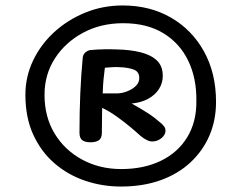

<svg xmlns="http://www.w3.org/2000/svg" viewBox="-20 -970 860 703"><path d="M73 -623Q73 -689 101 -748Q129 -807 178 -852Q227 -897 291.5 -923.5Q356 -950 429 -950Q529 -950 606 -905.5Q683 -861 727 -781.5Q771 -702 771 -597Q771 -530 747 -474Q723 -418 677.5 -375.5Q632 -333 567.5 -310Q503 -287 423 -287Q354 -287 291 -308.5Q228 -330 179 -372.5Q130 -415 101.5 -477.5Q73 -540 73 -623ZM143 -623Q143 -542 180 -481Q217 -420 281 -385.5Q345 -351 424 -351Q506 -351 568.5 -381Q631 -411 665.5 -467.5Q700 -524 699 -601Q700 -684 669 -748Q638 -812 578 -848.5Q518 -885 431 -885Q349 -885 284 -850Q219 -815 181 -756Q143 -697 143 -623ZM311 -449Q292 -449 281.5 -456.5Q271 -464 271 -484Q271 -560 274 -628.5Q277 -697 283 -760Q285 -773 295 -780Q305 -787 314 -787Q336 -789 360.5 -789.5Q385 -790 408 -789Q457 -788 495 -778.5Q533 -769 554.5 -748.5Q576 -728 576 -692Q576 -666 562 -644Q548 -622 522 -608Q496 -594 462 -591Q498 -571 522.5 -555Q547 -539 572 -517Q578 -511 582 -505.5Q586 -500 586 -492Q586 -476 571 -464Q556 -452 537 -452Q528 -452 517 -457.5Q506 -463 495 -472Q480 -486 456 -506Q432 -526 405 -545Q378 -564 354 -575Q354 -558 353.5 -535.5Q353 -513 353 -484Q353 -464 342 -456.5Q331 -449 311 -449ZM356 -628Q361 -628 373.5 -628Q386 -628 408 -628Q425 -628 444 -635Q463 -642 476.5 -654.5Q490 -667 490 -684Q490 -708 469 -715.5Q448 -723 419 -724Q406 -725 390 -724Q374 -723 364 -722Q361 -699 359 -678.5Q357 -658 356 -628Z"/></svg>

Font: Playpen Sans Medium
Style: Regular
Weight: 500
Designer: Laura Meseguer, Veronika Burian, José Scaglione
Foundry: TypeTogether
Version: Version 1.001